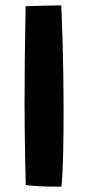

<svg xmlns="http://www.w3.org/2000/svg" viewBox="-20 -681 327 708"><path d="M206.5 7.5Q181 7.5 141.8 6.5Q102.5 5.5 75 1.5Q74 -32 73 -84Q72 -136 71.2 -193.8Q70.5 -251.5 70.5 -303Q70.5 -379.5 71.5 -469.5Q72.5 -559.5 74.5 -658Q84.5 -658.5 109.2 -659.2Q134 -660 161.2 -660.5Q188.5 -661 206 -661Q208.5 -604.5 210.5 -538.8Q212.5 -473 213.5 -406.2Q214.5 -339.5 214.5 -280.5Q214.5 -245 214.2 -202.5Q214 -160 213 -118.2Q212 -76.5 210.2 -43Q208.5 -9.5 206.5 7.5Z"/></svg>

Font: Grandstander SemiBold
Style: Regular
Weight: 600
Designer: Tyler Finck
Foundry: Etcetera Type Co
Version: Version 1.200; ttfautohint (v1.8.3)